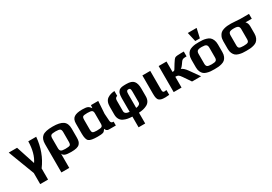

<svg xmlns="http://www.w3.org/2000/svg" viewBox="40 -1791 4382 3088"><g transform="rotate(-30 2231.0 -247.0)"><path d="M331 208V1C434.3 -136.3 494 -298 510 -484H363C359.7 -336.7 328.3 -220.3 269 -135L155 -484H0L185 2V208Z M1070 -312C1070 -378 1050.2 -424.8 1010.5 -452.5C970.8 -480.2 907 -494 819 -494C726.3 -494 662.3 -479.5 627 -450.5C591.7 -421.5 574 -375.3 574 -312V216H720V-48C728.7 -26 744.8 -10.8 768.5 -2.5C792.2 5.8 828.3 10 877 10C918.3 10 952 6.7 978 0C1004 -6.7 1023.7 -17.5 1037 -32.5C1050.3 -47.5 1059.2 -64 1063.5 -82C1067.8 -100 1070 -123.7 1070 -153ZM924 -152C924 -120.7 918.2 -100.8 906.5 -92.5C894.8 -84.2 866 -80 820 -80C778.7 -80 751.7 -85.3 739 -96C726.3 -106.7 720 -125.3 720 -152V-331C720 -359.7 726.2 -378.8 738.5 -388.5C750.8 -398.2 778.3 -403 821 -403C863.7 -403 891.5 -398.2 904.5 -388.5C917.5 -378.8 924 -359.7 924 -331Z M1516 -145C1516 -119 1509.3 -101.8 1496 -93.5C1482.7 -85.2 1452.3 -81 1405 -81C1365.7 -81 1340.7 -85.8 1330 -95.5C1319.3 -105.2 1314 -123.3 1314 -150V-335C1314 -363.7 1319.3 -382.3 1330 -391C1340.7 -399.7 1368.3 -404 1413 -404C1455.7 -404 1483.5 -399.3 1496.5 -390C1509.5 -380.7 1516 -364 1516 -340ZM1522 -46C1524 -33.3 1530.3 -22.5 1541 -13.5C1551.7 -4.5 1565 0 1581 0H1710V-72H1700C1672.7 -72 1658 -89 1656 -123L1647 -254L1662 -484H1527L1522 -430C1505.3 -454.7 1487.3 -471.5 1468 -480.5C1448.7 -489.5 1415 -494 1367 -494C1299.7 -494 1249.8 -483.2 1217.5 -461.5C1185.2 -439.8 1169 -402 1169 -348V-159C1169 -87.7 1181.5 -41.7 1206.5 -21C1231.5 -0.3 1285.3 10 1368 10C1419.3 10 1453.3 6.8 1470 0.5C1486.7 -5.8 1502.7 -21.3 1518 -46Z M1967 -492C1940.3 -490 1916.7 -486 1896 -480C1875.3 -474 1855.3 -464.7 1836 -452C1816.7 -439.3 1801.8 -421 1791.5 -397C1781.2 -373 1776 -343.7 1776 -309V-166C1776 -131.3 1782.8 -102 1796.5 -78C1810.2 -54 1829.3 -36.2 1854 -24.5C1878.7 -12.8 1903.2 -4.7 1927.5 0C1951.8 4.7 1980 7.7 2012 9V208H2135V8C2165.7 6 2192.8 2.3 2216.5 -3C2240.2 -8.3 2263.8 -17 2287.5 -29C2311.2 -41 2329.5 -58.5 2342.5 -81.5C2355.5 -104.5 2362 -132.7 2362 -166V-309C2362 -372.3 2349.5 -419 2324.5 -449C2299.5 -479 2255.7 -494 2193 -494H2157.5C2149.8 -494 2139.3 -493.5 2126 -492.5C2112.7 -491.5 2102.8 -490 2096.5 -488C2090.2 -486 2082.2 -483.2 2072.5 -479.5C2062.8 -475.8 2055.7 -471.3 2051 -466C2046.3 -460.7 2041 -454 2035 -446C2029 -438 2024.7 -428.7 2022 -418C2019.3 -407.3 2017 -395 2015 -381C2013 -367 2012 -351 2012 -333V-79C1953.3 -83.7 1924 -105 1924 -143V-336C1924 -354.7 1927 -369.2 1933 -379.5C1939 -389.8 1950.3 -397.3 1967 -402ZM2214 -143C2214 -107.7 2187.7 -87 2135 -81V-337C2135 -363 2138 -380.7 2144 -390C2150 -399.3 2160 -404 2174 -404C2190 -404 2200.7 -399.5 2206 -390.5C2211.3 -381.5 2214 -363.3 2214 -336Z M2700 2V-87C2681.3 -84.3 2667.7 -83 2659 -83C2638.3 -83 2628 -97.7 2628 -127V-484H2482V-141C2482 -107.7 2484.7 -81 2490 -61C2495.3 -41 2505 -26.2 2519 -16.5C2533 -6.8 2547.8 -0.5 2563.5 2.5C2579.2 5.5 2601.3 7 2630 7C2648.7 7 2672 5.3 2700 2Z M2784 0H2930V-201C2954.7 -201 2973 -197.3 2985 -190C2997 -182.7 3013 -164.3 3033 -135L3125 0H3293L3166 -179C3134 -223.7 3102 -252.7 3070 -266C3085.3 -274 3101.7 -290.7 3119 -316L3147 -356C3157.7 -371.3 3168.8 -381.5 3180.5 -386.5C3192.2 -391.5 3210.3 -394 3235 -394H3251V-484H3203C3143 -484 3105.3 -480 3090 -472C3074.7 -464 3053.3 -437.3 3026 -392L2979 -315C2972.3 -303.7 2966.2 -296.7 2960.5 -294C2954.8 -291.3 2944.7 -290 2930 -290V-484H2784Z M3784 -309C3784 -342.3 3778.8 -370.8 3768.5 -394.5C3758.2 -418.2 3745.5 -436.3 3730.5 -449C3715.5 -461.7 3696 -471.5 3672 -478.5C3648 -485.5 3626.5 -489.8 3607.5 -491.5C3588.5 -493.2 3565.3 -494 3538 -494C3510.7 -494 3487.5 -493.2 3468.5 -491.5C3449.5 -489.8 3428 -485.5 3404 -478.5C3380 -471.5 3360.5 -461.7 3345.5 -449C3330.5 -436.3 3317.8 -418.2 3307.5 -394.5C3297.2 -370.8 3292 -342.3 3292 -309V-166C3292 -134.7 3297 -107.8 3307 -85.5C3317 -63.2 3329.3 -45.8 3344 -33.5C3358.7 -21.2 3377.8 -11.7 3401.5 -5C3425.2 1.7 3446.8 5.8 3466.5 7.5C3486.2 9.2 3510 10 3538 10C3566 10 3589.8 9.2 3609.5 7.5C3629.2 5.8 3650.8 1.7 3674.5 -5C3698.2 -11.7 3717.3 -21.2 3732 -33.5C3746.7 -45.8 3759 -63.2 3769 -85.5C3779 -107.8 3784 -134.7 3784 -166ZM3638 -149C3638 -123.7 3631.5 -106 3618.5 -96C3605.5 -86 3578.7 -81 3538 -81C3497.3 -81 3470.5 -86 3457.5 -96C3444.5 -106 3438 -123.7 3438 -149V-332C3438 -358 3444.7 -376.5 3458 -387.5C3471.3 -398.5 3498 -404 3538 -404C3578 -404 3604.7 -398.5 3618 -387.5C3631.3 -376.5 3638 -358 3638 -332ZM3581 -538 3620 -710H3456L3495 -538Z M4462 -394V-484H4295C4283.7 -484 4259 -485.7 4221 -489C4183 -492.3 4153.3 -494 4132 -494C4104.7 -494 4081.3 -493.2 4062 -491.5C4042.7 -489.8 4021 -485.5 3997 -478.5C3973 -471.5 3953.5 -461.7 3938.5 -449C3923.5 -436.3 3910.7 -418.2 3900 -394.5C3889.3 -370.8 3884 -342.3 3884 -309V-166C3884 -134.7 3889.2 -107.8 3899.5 -85.5C3909.8 -63.2 3922.3 -45.8 3937 -33.5C3951.7 -21.2 3971 -11.7 3995 -5C4019 1.7 4040.8 5.8 4060.5 7.5C4080.2 9.2 4104 10 4132 10C4160 10 4183.8 9.2 4203.5 7.5C4223.2 5.8 4245 1.7 4269 -5C4293 -11.7 4312.3 -21.2 4327 -33.5C4341.7 -45.8 4354.2 -63.2 4364.5 -85.5C4374.8 -107.8 4380 -134.7 4380 -166V-299C4380 -342.3 4368 -374 4344 -394ZM4232 -146C4232 -120.7 4225.5 -103.5 4212.5 -94.5C4199.5 -85.5 4172.7 -81 4132 -81C4091.3 -81 4064.5 -85.5 4051.5 -94.5C4038.5 -103.5 4032 -120.7 4032 -146V-332C4032 -358 4038.7 -376.5 4052 -387.5C4065.3 -398.5 4092 -404 4132 -404C4172 -404 4198.7 -398.5 4212 -387.5C4225.3 -376.5 4232 -358 4232 -332Z"/></g></svg>

Font: Play
Style: Bold
Weight: 700
Designer: Jonas Hecksher
Foundry: Jonas Hecksher, Playtypeª, e-types AS
Version: Version 1.002